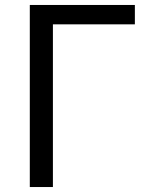

<svg xmlns="http://www.w3.org/2000/svg" viewBox="-20 -753 597 773"><path d="M100 0H193V-655H523V-733H100Z"/></svg>

Font: Source Han Sans CN Regular
Style: Regular
Weight: 400
Designer: Ryoko NISHIZUKA (kana & ideographs); Paul D. Hunt (Latin, Greek & Cyrillic); Wenlong ZHANG (bopomofo); Sandoll Communica
Foundry: Adobe Systems Incorporated
Version: Version 1.004;PS 1.004;hotconv 1.0.82;makeotf.lib2.5.63406